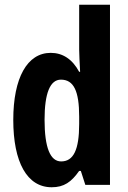

<svg xmlns="http://www.w3.org/2000/svg" viewBox="-20 -780 540 810"><path d="M198 10C250 10 281 -12 314 -59H321L340 0H444V-760H314V-570C314 -549 316 -519 318 -477H314C285 -531 244 -557 194 -557C95 -557 36 -452 36 -274C36 -96 94 10 198 10ZM238 -99C192 -99 168 -157 168 -275C168 -386 191 -444 237 -444C291 -444 314 -396 314 -288V-257C314 -148 290 -99 238 -99Z"/></svg>

Font: Noto Sans Hebrew ExtraCondensed
Style: Bold
Weight: 700
Width: 2
Designer: Monotype Design Team
Foundry: Monotype Imaging Inc.
Version: Version 2.004